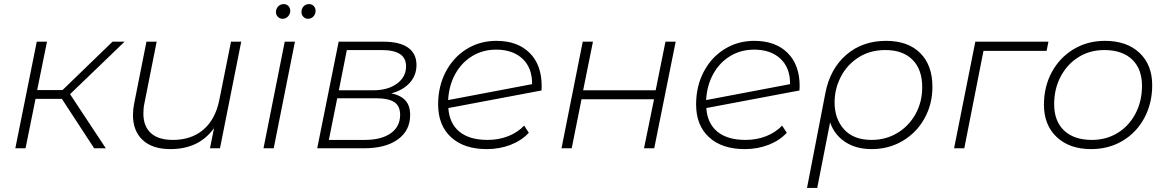

<svg xmlns="http://www.w3.org/2000/svg" viewBox="-20 -726 5716 940"><path d="M323 -265 498 0H441L283 -242H154L105 0H55L160 -522H210L162 -285H286L531 -522H590Z M1161 -522 1057 0H1008L1028 -99Q955 4 814 4Q726 4 678.5 -40.5Q631 -85 631 -163Q631 -190 637 -220L697 -522H747L687 -220Q682 -198 682 -170Q682 -108 718.5 -74.5Q755 -41 827 -41Q917 -41 976 -91.5Q1035 -142 1054 -238L1111 -522Z M1374 -522H1424L1320 0H1270ZM1331 -667Q1331 -683 1342 -694.5Q1353 -706 1369 -706Q1383 -706 1392 -696.5Q1401 -687 1401 -673Q1401 -657 1390 -645.5Q1379 -634 1364 -634Q1350 -634 1340.5 -643.5Q1331 -653 1331 -667ZM1456 -667Q1456 -684 1466.5 -695Q1477 -706 1493 -706Q1507 -706 1516 -696.5Q1525 -687 1525 -673Q1525 -657 1514.5 -645.5Q1504 -634 1488 -634Q1475 -634 1465.5 -643.5Q1456 -653 1456 -667Z M1988 -163Q1988 -87 1928 -43.5Q1868 0 1761 0H1533L1638 -522H1856Q1936 -522 1977.5 -493Q2019 -464 2019 -408Q2019 -357 1986 -320.5Q1953 -284 1896 -269Q1943 -259 1965.5 -233.5Q1988 -208 1988 -163ZM1639 -284H1807Q1879 -284 1923.5 -316.5Q1968 -349 1968 -401Q1968 -442 1938 -461.5Q1908 -481 1848 -481H1678ZM1939 -164Q1939 -207 1910.5 -226Q1882 -245 1817 -245H1631L1590 -41H1765Q1847 -41 1893 -73.5Q1939 -106 1939 -164Z M2632 -304 2631 -283 2175 -197Q2180 -122 2229 -81.5Q2278 -41 2367 -41Q2422 -41 2468.5 -59.5Q2515 -78 2546 -111L2569 -76Q2534 -38 2480 -17Q2426 4 2363 4Q2252 4 2188.5 -54Q2125 -112 2125 -215Q2125 -303 2162 -374Q2199 -445 2264 -485.5Q2329 -526 2410 -526Q2513 -526 2572.5 -467.5Q2632 -409 2632 -304ZM2174 -236 2585 -314Q2586 -393 2538.5 -438Q2491 -483 2409 -483Q2344 -483 2292 -451.5Q2240 -420 2209 -364Q2178 -308 2174 -236Z M2833 -522H2883L2835 -284H3190L3238 -522H3288L3183 0H3133L3182 -240H2827L2779 0H2729Z M3895 -304 3894 -283 3438 -197Q3443 -122 3492 -81.5Q3541 -41 3630 -41Q3685 -41 3731.5 -59.5Q3778 -78 3809 -111L3832 -76Q3797 -38 3743 -17Q3689 4 3626 4Q3515 4 3451.5 -54Q3388 -112 3388 -215Q3388 -303 3425 -374Q3462 -445 3527 -485.5Q3592 -526 3673 -526Q3776 -526 3835.5 -467.5Q3895 -409 3895 -304ZM3437 -236 3848 -314Q3849 -393 3801.5 -438Q3754 -483 3672 -483Q3607 -483 3555 -451.5Q3503 -420 3472 -364Q3441 -308 3437 -236Z M4545 -301Q4545 -216 4506 -146Q4467 -76 4399 -36Q4331 4 4248 4Q4171 4 4118 -31Q4065 -66 4044 -127L3981 194H3931L4021 -271Q4044 -389 4123 -457.5Q4202 -526 4318 -526Q4425 -526 4485 -466.5Q4545 -407 4545 -301ZM4495 -299Q4495 -386 4447.5 -433.5Q4400 -481 4315 -481Q4239 -481 4182.5 -444.5Q4126 -408 4096 -349Q4066 -290 4066 -225Q4066 -144 4112.5 -92.5Q4159 -41 4247 -41Q4317 -41 4373.5 -75Q4430 -109 4462.5 -168Q4495 -227 4495 -299Z M5104 -477H4795L4701 0H4651L4755 -522H5113Z M5091 -213Q5091 -302 5129.5 -373Q5168 -444 5236 -485Q5304 -526 5390 -526Q5496 -526 5558.5 -467.5Q5621 -409 5621 -309Q5621 -220 5582.5 -148.5Q5544 -77 5476 -36.5Q5408 4 5322 4Q5216 4 5153.5 -55Q5091 -114 5091 -213ZM5571 -306Q5571 -389 5522.5 -435Q5474 -481 5386 -481Q5316 -481 5260.5 -446.5Q5205 -412 5173 -351.5Q5141 -291 5141 -216Q5141 -133 5189.5 -87Q5238 -41 5326 -41Q5396 -41 5451.5 -75Q5507 -109 5539 -169.5Q5571 -230 5571 -306Z"/></svg>

Font: Montserrat Alternates Light
Style: Italic
Weight: 300
Italic angle: -11.3°
Designer: Julieta Ulanovsky
Foundry: Julieta Ulanovsky
Version: Version 7.200